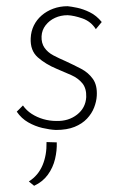

<svg xmlns="http://www.w3.org/2000/svg" viewBox="-20 -411 398 619"><path d="M160 8Q140 7 116.5 1.5Q93 -4 71 -16.5Q49 -29 34 -51L54 -71Q65 -55 82 -44Q99 -33 119.5 -27Q140 -21 162 -21Q201 -20 228.5 -41.5Q256 -63 258 -98Q259 -126 245.5 -142.5Q232 -159 209.5 -169Q187 -179 163 -189Q127 -204 102 -226Q77 -248 79 -288Q80 -310 89 -328.5Q98 -347 114 -361Q130 -375 151.5 -383Q173 -391 198 -391Q209 -390 228.5 -386Q248 -382 269.5 -371.5Q291 -361 308 -340L289 -317Q273 -342 246 -351.5Q219 -361 198 -362Q176 -362 157.5 -353.5Q139 -345 127 -329.5Q115 -314 114 -294Q113 -272 123.5 -257Q134 -242 152 -232.5Q170 -223 191 -214Q217 -202 241 -189.5Q265 -177 279.5 -156.5Q294 -136 292 -102Q291 -84 283.5 -64.5Q276 -45 260.5 -28.5Q245 -12 220.5 -2Q196 8 160 8ZM90 188 73 174Q103 155 117 122Q131 89 130 47L163 48Q164 74 157.5 101.5Q151 129 134.5 152Q118 175 90 188Z"/></svg>

Font: Josefin Sans Thin ExtraLight
Style: Italic
Weight: 250
Italic angle: -7°
Version: Version 2.000